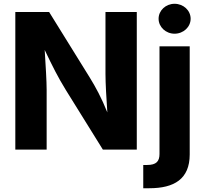

<svg xmlns="http://www.w3.org/2000/svg" viewBox="-20 -791 1082 1015"><path d="M61 0H226.6V-316.4C226.6 -360.8 221.7 -439.5 216.3 -526.9C258.8 -438 285.6 -384.3 327.6 -315.9L523.9 0H703.1V-727.5H537.6V-399.9C537.6 -350.6 542.5 -269 547.4 -196.8C516.1 -274.9 485.8 -330.1 454.6 -380.9L239.7 -727.5H61ZM823.2 -545.9V22.9C823.2 62 806.2 81.1 757.8 81.1H737.3V204.1H769.5C900.4 204.1 982.9 155.8 982.9 25.4V-545.9ZM902.8 -612.8C949.7 -612.8 987.8 -648.4 987.8 -691.9C987.8 -735.8 949.7 -771 902.8 -771C856.4 -771 818.4 -735.8 818.4 -691.9C818.4 -648.4 856.4 -612.8 902.8 -612.8Z"/></svg>

Font: Raveo
Style: Bold
Weight: 700
Designer: Jakub Foglar, Rasmus Andersson (Inter)
Foundry: Jakubfoglar.com
Version: Version 1.100;Glyphs 3.2.3 (3260)